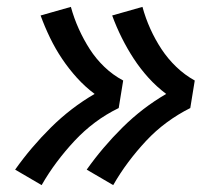

<svg xmlns="http://www.w3.org/2000/svg" viewBox="-20 -614 640 558"><path d="M309 -76 232 -121Q278 -186 336 -243.5Q394 -301 463 -341Q435 -362 411.5 -388Q388 -414 369 -443Q350 -472 334 -504Q318 -536 306 -569L394 -594Q403 -561 417 -530Q431 -499 449.5 -471Q468 -443 492.5 -419.5Q517 -396 546 -380L533 -300Q497 -282 464.5 -258Q432 -234 404.5 -204.5Q377 -175 353 -143Q329 -111 309 -76ZM101 -76 24 -121Q70 -186 128 -243.5Q186 -301 255 -341Q227 -362 203.5 -388Q180 -414 160.5 -443Q141 -472 125.5 -504Q110 -536 98 -569L186 -594Q195 -561 209 -530Q223 -499 241 -471Q259 -443 283.5 -419.5Q308 -396 338 -380L325 -300Q288 -282 256 -258Q224 -234 196.5 -204.5Q169 -175 145 -143Q121 -111 101 -76Z"/></svg>

Font: Iosevka Slab Medium Extended
Style: Italic
Weight: 500
Width: 7
Italic angle: -9°
Monospace: yes
Designer: Belleve Invis
Foundry: Belleve Invis
Version: Version 11.1.0; ttfautohint (v1.8.3)